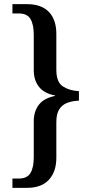

<svg xmlns="http://www.w3.org/2000/svg" viewBox="-20 -780 441 927"><path d="M40 127V82H71Q111 82 127 55.5Q143 29 143 -21V-194Q143 -242 167.5 -274Q192 -306 246 -317V-319Q193 -329 168 -361Q143 -393 143 -441V-612Q143 -662 127 -688.5Q111 -715 71 -715H40V-760H110Q180 -760 216 -722.5Q252 -685 252 -616V-443Q252 -383 284 -362.5Q316 -342 361 -340V-294Q331 -293 306 -284Q281 -275 266.5 -253Q252 -231 252 -191V-18Q252 49 216 88Q180 127 110 127Z"/></svg>

Font: Noto Serif Khmer SemiCondensed Medium
Style: Regular
Weight: 500
Width: 4
Designer: Danh Hong and the Monotype Design Team
Foundry: Monotype Imaging Inc.
Version: Version 2.004; ttfautohint (v1.8.4.7-5d5b)